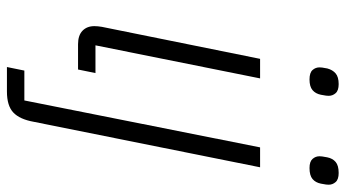

<svg xmlns="http://www.w3.org/2000/svg" viewBox="-236 -536 973 540"><g transform="rotate(90 250.0 -266.5)"><path d="M204 -651Q185 -651 177.5 -659.5Q170 -668 170 -679Q170 -682 170.5 -686.5Q171 -691 173 -701Q177 -716 187 -724.5Q197 -733 217 -733Q235 -733 242.5 -724.5Q250 -716 250 -705Q250 -702 249.5 -697.5Q249 -693 247 -683Q244 -668 234 -659.5Q224 -651 204 -651ZM176 0H105Q80 0 67 -12.5Q54 -25 54 -46Q54 -51 54.5 -56Q55 -61 56 -67L146 -512H201L108 -49H186ZM263 151 395 -512H451L323 125Q316 164 297 182Q278 200 238 200H169L179 151ZM453 -651Q435 -651 427.5 -659.5Q420 -668 420 -679Q420 -682 420.5 -686.5Q421 -691 423 -701Q426 -716 436 -724.5Q446 -733 467 -733Q485 -733 492.5 -724.5Q500 -716 500 -705Q500 -702 499.5 -697.5Q499 -693 497 -683Q494 -668 484 -659.5Q474 -651 453 -651Z"/></g></svg>

Font: IBM Plex Sans Light
Style: Italic
Weight: 300
Italic angle: -11.31°
Designer: Mike Abbink, Paul van der Laan, Pieter van Rosmalen
Foundry: Bold Monday
Version: Version 3.201